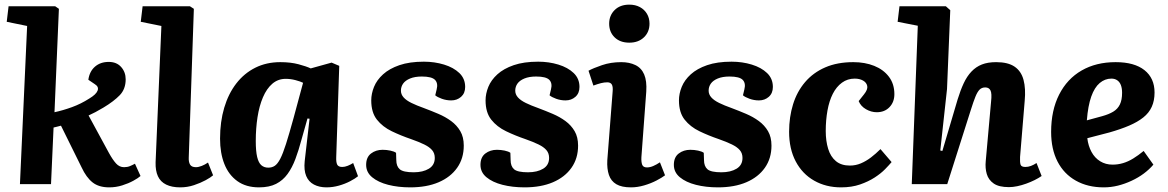

<svg xmlns="http://www.w3.org/2000/svg" viewBox="-20 -794 5037 828"><path d="M97 -682 9 -700 17 -767H218L234 -756L215 -310Q252 -318 290.5 -332Q329 -346 365 -369Q395 -387 401 -403.5Q407 -420 389 -431L361 -450Q366 -486 389.5 -506.5Q413 -527 449 -527Q483 -527 502.5 -505Q522 -483 522 -452Q522 -410 496.5 -383.5Q471 -357 426 -330Q406 -318 391.5 -310.5Q377 -303 362 -296L450 -134Q466 -105 480.5 -89Q495 -73 515 -73Q529 -73 540 -77.5Q551 -82 562 -88L586 -35Q576 -26 555 -14.5Q534 -3 507 5.5Q480 14 451 14Q406 14 379 -7.5Q352 -29 332 -72L243 -252Q235 -250 227.5 -248Q220 -246 211 -244L200 0H66Z M676 -682 587 -700 595 -767H799L816 -756L794 -115Q793 -96 799.5 -84.5Q806 -73 825 -73Q836 -73 850 -78.5Q864 -84 877 -93L899 -38Q889 -29 867 -17Q845 -5 816.5 4.5Q788 14 757 14Q721 14 696.5 2Q672 -10 661 -34Q650 -58 651 -94Z M1430 -117Q1429 -95 1434 -84.5Q1439 -74 1456 -74Q1467 -74 1479.5 -79Q1492 -84 1503 -91L1524 -34Q1512 -24 1490 -12.5Q1468 -1 1441.5 6.5Q1415 14 1388 14Q1357 14 1334 2Q1311 -10 1300.5 -35Q1290 -60 1294 -99L1315 -282L1306 -283L1280 -191Q1268 -146 1254 -108.5Q1240 -71 1220 -43.5Q1200 -16 1170.5 -1Q1141 14 1097 14Q1041 14 1003.5 -13Q966 -40 947.5 -87Q929 -134 929 -196Q929 -269 947 -329.5Q965 -390 999 -434Q1033 -478 1081 -502Q1129 -526 1189 -526Q1233 -526 1267 -517Q1301 -508 1320 -499L1410 -524L1443 -510ZM1137 -71Q1153 -71 1165 -79Q1177 -87 1188.5 -109Q1200 -131 1213.5 -173.5Q1227 -216 1246 -285L1287 -437Q1275 -443 1254 -448.5Q1233 -454 1212 -454Q1179 -454 1154.5 -433Q1130 -412 1114 -374.5Q1098 -337 1090.5 -288.5Q1083 -240 1083 -186Q1083 -142 1089 -117Q1095 -92 1107 -81.5Q1119 -71 1137 -71Z M1764 -51Q1804 -51 1829.5 -66.5Q1855 -82 1855 -113Q1855 -133 1843.5 -146.5Q1832 -160 1809.5 -171Q1787 -182 1753 -194Q1709 -209 1669.5 -228Q1630 -247 1605.5 -278Q1581 -309 1581 -361Q1581 -390 1593 -419.5Q1605 -449 1632 -473.5Q1659 -498 1702.5 -513Q1746 -528 1808 -528Q1854 -528 1895 -515.5Q1936 -503 1961 -479Q1986 -455 1986 -419Q1986 -392 1968.5 -376.5Q1951 -361 1926 -361Q1905 -361 1885.5 -368Q1866 -375 1857 -383L1863 -408Q1870 -435 1856 -449.5Q1842 -464 1799 -464Q1769 -464 1748.5 -455.5Q1728 -447 1718.5 -433.5Q1709 -420 1709 -403Q1709 -387 1720.5 -374Q1732 -361 1754.5 -350Q1777 -339 1808 -328Q1840 -316 1870.5 -303Q1901 -290 1925.5 -272Q1950 -254 1965 -228.5Q1980 -203 1980 -166Q1980 -111 1951.5 -70.5Q1923 -30 1871.5 -8Q1820 14 1749 14Q1697 14 1654 3Q1611 -8 1585 -29.5Q1559 -51 1559 -83Q1559 -116 1580 -132Q1601 -148 1630 -148Q1647 -148 1663.5 -144.5Q1680 -141 1688 -135L1689 -104Q1689 -77 1704 -64Q1719 -51 1764 -51Z M2257 -51Q2297 -51 2322.5 -66.5Q2348 -82 2348 -113Q2348 -133 2336.5 -146.5Q2325 -160 2302.5 -171Q2280 -182 2246 -194Q2202 -209 2162.5 -228Q2123 -247 2098.5 -278Q2074 -309 2074 -361Q2074 -390 2086 -419.5Q2098 -449 2125 -473.5Q2152 -498 2195.5 -513Q2239 -528 2301 -528Q2347 -528 2388 -515.5Q2429 -503 2454 -479Q2479 -455 2479 -419Q2479 -392 2461.5 -376.5Q2444 -361 2419 -361Q2398 -361 2378.5 -368Q2359 -375 2350 -383L2356 -408Q2363 -435 2349 -449.5Q2335 -464 2292 -464Q2262 -464 2241.5 -455.5Q2221 -447 2211.5 -433.5Q2202 -420 2202 -403Q2202 -387 2213.5 -374Q2225 -361 2247.5 -350Q2270 -339 2301 -328Q2333 -316 2363.5 -303Q2394 -290 2418.5 -272Q2443 -254 2458 -228.5Q2473 -203 2473 -166Q2473 -111 2444.5 -70.5Q2416 -30 2364.5 -8Q2313 14 2242 14Q2190 14 2147 3Q2104 -8 2078 -29.5Q2052 -51 2052 -83Q2052 -116 2073 -132Q2094 -148 2123 -148Q2140 -148 2156.5 -144.5Q2173 -141 2181 -135L2182 -104Q2182 -77 2197 -64Q2212 -51 2257 -51Z M2622 -399Q2624 -420 2618.5 -429.5Q2613 -439 2599 -439Q2586 -439 2572 -435.5Q2558 -432 2539 -425L2518 -489Q2538 -500 2576 -513Q2614 -526 2659 -526Q2694 -526 2720 -513.5Q2746 -501 2758 -473Q2770 -445 2767 -399L2746 -116Q2745 -95 2749.5 -83.5Q2754 -72 2770 -72Q2783 -72 2797 -78Q2811 -84 2826 -94L2848 -38Q2835 -28 2811 -15.5Q2787 -3 2758 5.5Q2729 14 2701 14Q2661 14 2638 0.5Q2615 -13 2606 -39.5Q2597 -66 2599 -103ZM2607 -692Q2607 -727 2630.5 -750.5Q2654 -774 2694 -774Q2720 -774 2739.5 -763.5Q2759 -753 2770 -734.5Q2781 -716 2781 -692Q2781 -656 2757 -633Q2733 -610 2694 -610Q2654 -610 2630.5 -633Q2607 -656 2607 -692Z M3091 -51Q3131 -51 3156.5 -66.5Q3182 -82 3182 -113Q3182 -133 3170.5 -146.5Q3159 -160 3136.5 -171Q3114 -182 3080 -194Q3036 -209 2996.5 -228Q2957 -247 2932.5 -278Q2908 -309 2908 -361Q2908 -390 2920 -419.5Q2932 -449 2959 -473.5Q2986 -498 3029.5 -513Q3073 -528 3135 -528Q3181 -528 3222 -515.5Q3263 -503 3288 -479Q3313 -455 3313 -419Q3313 -392 3295.5 -376.5Q3278 -361 3253 -361Q3232 -361 3212.5 -368Q3193 -375 3184 -383L3190 -408Q3197 -435 3183 -449.5Q3169 -464 3126 -464Q3096 -464 3075.5 -455.5Q3055 -447 3045.5 -433.5Q3036 -420 3036 -403Q3036 -387 3047.5 -374Q3059 -361 3081.5 -350Q3104 -339 3135 -328Q3167 -316 3197.5 -303Q3228 -290 3252.5 -272Q3277 -254 3292 -228.5Q3307 -203 3307 -166Q3307 -111 3278.5 -70.5Q3250 -30 3198.5 -8Q3147 14 3076 14Q3024 14 2981 3Q2938 -8 2912 -29.5Q2886 -51 2886 -83Q2886 -116 2907 -132Q2928 -148 2957 -148Q2974 -148 2990.5 -144.5Q3007 -141 3015 -135L3016 -104Q3016 -77 3031 -64Q3046 -51 3091 -51Z M3660 -526Q3710 -526 3750 -510Q3790 -494 3813.5 -463Q3837 -432 3837 -388Q3837 -354 3816 -332Q3795 -310 3761 -310Q3737 -310 3714.5 -323Q3692 -336 3683 -358L3706 -387Q3723 -408 3720 -423Q3717 -438 3702 -446.5Q3687 -455 3666 -455Q3635 -455 3611 -437.5Q3587 -420 3571.5 -389.5Q3556 -359 3548.5 -317.5Q3541 -276 3541 -229Q3541 -186 3551.5 -152Q3562 -118 3585 -99Q3608 -80 3645 -80Q3670 -80 3692.5 -89.5Q3715 -99 3736 -115Q3757 -131 3777 -151L3825 -95Q3815 -83 3797 -64.5Q3779 -46 3752 -28.5Q3725 -11 3689 1.5Q3653 14 3607 14Q3542 14 3491 -15Q3440 -44 3411.5 -98Q3383 -152 3383 -226Q3383 -289 3400 -344Q3417 -399 3452 -440Q3487 -481 3539 -503.5Q3591 -526 3660 -526Z M4472 -35Q4459 -26 4442 -17.5Q4425 -9 4405.5 -2Q4386 5 4367 9Q4348 13 4331 13Q4288 13 4265.5 -2.5Q4243 -18 4235.5 -43.5Q4228 -69 4231 -99L4254 -356Q4258 -391 4251.5 -404Q4245 -417 4229 -417Q4214 -417 4204.5 -407.5Q4195 -398 4186.5 -377Q4178 -356 4167 -321L4065 0H3912L3938 -683L3851 -700L3859 -767H4059L4078 -750L4064 -410L4035 -145L4044 -143L4110 -366Q4122 -405 4136 -435Q4150 -465 4169.5 -485.5Q4189 -506 4214.5 -516Q4240 -526 4276 -526Q4327 -526 4355.5 -506.5Q4384 -487 4394 -449.5Q4404 -412 4399 -359L4379 -117Q4378 -95 4381 -84.5Q4384 -74 4402 -74Q4414 -74 4426 -78.5Q4438 -83 4450 -91Z M4791 -526Q4872 -526 4915.5 -491.5Q4959 -457 4959 -395Q4959 -360 4947 -333.5Q4935 -307 4910.5 -287.5Q4886 -268 4850 -252.5Q4814 -237 4765 -223L4669 -198Q4673 -165 4687 -139Q4701 -113 4724.5 -98.5Q4748 -84 4778 -84Q4801 -84 4823 -90.5Q4845 -97 4867 -110.5Q4889 -124 4912 -143L4954 -84Q4936 -63 4912.5 -45.5Q4889 -28 4860 -14.5Q4831 -1 4801 6.5Q4771 14 4740 14Q4671 14 4619.5 -15Q4568 -44 4540.5 -97.5Q4513 -151 4513 -225Q4513 -318 4547.5 -386Q4582 -454 4644.5 -490Q4707 -526 4791 -526ZM4819 -394Q4819 -413 4814 -426.5Q4809 -440 4798.5 -447.5Q4788 -455 4773 -455Q4745 -455 4722.5 -436Q4700 -417 4686 -377.5Q4672 -338 4667 -275L4733 -293Q4762 -301 4781 -312.5Q4800 -324 4809.5 -343.5Q4819 -363 4819 -394Z"/></svg>

Font: Literata
Style: Bold Italic
Weight: 700
Italic angle: -2°
Designer: Latin by Veronika Burian and Jose Scaglione. Greek by Irene Vlachou. Cyrillic by Vera Evstafieva
Foundry: TypeTogether
Version: Version 3.103;gftools[0.9.29]